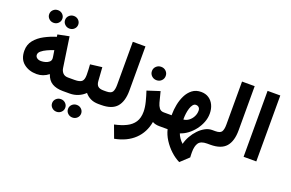

<svg xmlns="http://www.w3.org/2000/svg" viewBox="-117 -1166 2834 1872"><g transform="rotate(20 1300.5 -229.5)"><path d="M311 -659.7Q311 -687 331.1 -706.1Q351.1 -725.1 379.4 -725.1Q407.7 -725.1 427.5 -706.1Q447.3 -687 447.3 -659.7Q447.3 -632.3 427.5 -613.3Q407.7 -594.2 379.4 -594.2Q351.1 -594.2 331.1 -613.3Q311 -632.3 311 -659.7ZM146 -659.7Q146 -687 166 -706.1Q186 -725.1 214.4 -725.1Q242.7 -725.1 262.5 -706.1Q282.2 -687 282.2 -659.7Q282.2 -632.3 262.5 -613.3Q242.7 -594.2 214.4 -594.2Q186 -594.2 166 -613.3Q146 -632.3 146 -659.7ZM527.8 0Q459.5 0 415.5 -26.1Q371.6 -52.2 352.1 -111.8Q295.9 -67.9 229.5 -67.9Q148.4 -67.9 94.2 -112.1Q40 -156.2 40 -242.7Q40 -306.2 76.7 -351.3Q113.3 -396.5 171.1 -427.2Q229 -458 292 -477.1L288.6 -500.5L406.7 -524.4L453.1 -210.9Q457.5 -181.2 476.3 -161.1Q495.1 -141.1 529.8 -141.1H544.9V0ZM325.2 -262.2Q325.2 -269 324 -277.6Q322.8 -286.1 321.3 -295.4L313 -346.7Q278.3 -335 244.9 -319.6Q211.4 -304.2 189.7 -285.9Q168 -267.6 168 -246.6Q168 -226.6 184.3 -214.1Q200.7 -201.7 227.1 -201.7Q249.5 -201.7 272.2 -208.3Q294.9 -214.8 310.1 -228.3Q325.2 -241.7 325.2 -262.2Z M524.4 -141.1H598.1Q651.9 -141.1 672.1 -159.4Q692.4 -177.7 692.4 -226.6Q692.4 -255.4 690.9 -282.5Q689.5 -309.6 687.5 -335.4L809.6 -350.6L819.3 -210.9Q821.8 -173.8 839.8 -157.5Q857.9 -141.1 897.5 -141.1H907.7V0H896.5Q847.7 0 812.7 -17.6Q777.8 -35.2 755.4 -63.5Q725.6 -33.7 684.8 -16.8Q644 0 598.1 0H524.4ZM634.3 145.5Q634.3 118.2 654.3 99.1Q674.3 80.1 702.6 80.1Q731 80.1 750.7 99.1Q770.5 118.2 770.5 145.5Q770.5 172.9 750.7 191.9Q731 210.9 702.6 210.9Q674.3 210.9 654.3 191.9Q634.3 172.9 634.3 145.5ZM469.2 145.5Q469.2 118.2 489.3 99.1Q509.3 80.1 537.6 80.1Q565.9 80.1 585.7 99.1Q605.5 118.2 605.5 145.5Q605.5 172.9 585.7 191.9Q565.9 210.9 537.6 210.9Q509.3 210.9 489.3 191.9Q469.2 172.9 469.2 145.5Z M888.2 -141.1H925.3Q976.1 -141.1 990.2 -165Q1004.4 -189 1004.4 -237.8V-684.6H1135.7V-226.1Q1135.7 -114.3 1086.2 -57.1Q1036.6 0 924.8 0H888.2Z M1276.9 -481Q1276.9 -510.3 1297.9 -530.3Q1318.8 -550.3 1348.6 -550.3Q1378.9 -550.3 1399.4 -530.3Q1419.9 -510.3 1419.9 -481Q1419.9 -451.7 1399.4 -431.6Q1378.9 -411.6 1348.6 -411.6Q1318.8 -411.6 1297.9 -431.6Q1276.9 -451.7 1276.9 -481ZM1529.3 0Q1484.9 0 1456.1 -17.1Q1436.5 95.2 1360.1 168.5Q1283.7 241.7 1156.2 266.1L1107.9 135.7Q1178.7 120.6 1229.7 95.5Q1280.8 70.3 1308.6 28.3Q1336.4 -13.7 1336.4 -80.1Q1336.4 -124.5 1322.3 -179.9Q1308.1 -235.4 1292 -283.2L1423.3 -325.7L1451.7 -215.3Q1460 -184.1 1476.1 -162.6Q1492.2 -141.1 1523.9 -141.1H1543V0Z M1523.4 0V-141.1H1605V-152.3Q1605 -199.2 1615 -251.5Q1625 -303.7 1647.7 -349.9Q1670.4 -396 1707.8 -424.8Q1745.1 -453.6 1799.3 -453.6Q1846.2 -453.6 1879.9 -430.9Q1913.6 -408.2 1931.4 -369.4Q1949.2 -330.6 1949.2 -282.2Q1949.2 -236.8 1932.1 -192.6Q1915 -148.4 1885.7 -110.1Q1856.4 -71.8 1819.1 -43.7Q1781.7 -15.6 1740.7 -2.4Q1747.6 18.6 1764.4 43Q1781.2 67.4 1800.8 84.5Q1811 42.5 1833.7 2.4Q1856.4 -37.6 1887.2 -70.1Q1918 -102.5 1953.4 -121.8Q1988.8 -141.1 2024.9 -141.1H2041V0H2023.9Q1960.4 0 1937.3 32.5Q1914.1 64.9 1914.1 130.4Q1914.1 142.6 1914.6 156Q1915 169.4 1916 183.1L1830.6 262.7Q1782.7 239.7 1737.8 198.2Q1692.9 156.7 1659.9 105Q1627 53.2 1614.7 0ZM1793.9 -317.4Q1775.9 -317.4 1762.9 -300.8Q1750 -284.2 1741.9 -258.5Q1733.9 -232.9 1730.2 -204.3Q1726.6 -175.8 1726.6 -152.3V-141.1Q1756.3 -143.6 1781.2 -162.1Q1806.2 -180.7 1821.5 -209.7Q1836.9 -238.8 1836.9 -272Q1836.9 -293 1825.2 -305.2Q1813.5 -317.4 1793.9 -317.4Z M2021.5 -141.1H2058.6Q2109.4 -141.1 2123.5 -165Q2137.7 -189 2137.7 -237.8V-684.6H2269V-226.1Q2269 -114.3 2219.5 -57.1Q2169.9 0 2058.1 0H2021.5Z M2534.7 -684.6V-0.5H2402.8V-684.6Z"/></g></svg>

Font: Vazirmatn RD UI ExtraBold
Style: Regular
Weight: 800
Designer: Saber Rastikerdar
Foundry: Saber Rastikerdar
Version: Version 33.003